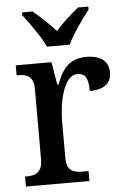

<svg xmlns="http://www.w3.org/2000/svg" viewBox="-54 -806 561 846"><g transform="rotate(-5 226.5 -383.0)"><path d="M172 -606H273C293 -651 340 -715 369 -753V-766H323C291 -740 250 -703 222 -671C194 -703 154 -740 122 -766H76V-753C105 -715 152 -651 172 -606ZM26 0H307V-44H281C242 -44 210 -52 210 -111V-271C210 -353 233 -474 295 -474C331 -474 343 -450 343 -395C409 -395 439 -423 439 -469C439 -516 407 -546 341 -546C262 -546 233 -499 208 -435H203L186 -536H28V-492H31C72 -492 103 -483 103 -424V-116C103 -53 71 -44 29 -44H26Z"/></g></svg>

Font: Noto Serif Lao SemiCondensed Medium
Style: Regular
Weight: 500
Width: 4
Designer: Monotype Design Team
Foundry: Monotype Imaging Inc.
Version: Version 2.003